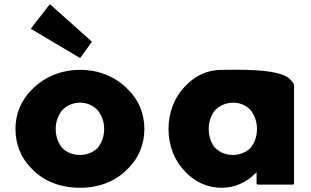

<svg xmlns="http://www.w3.org/2000/svg" viewBox="-20 -865 1470 907"><path d="M126 -72 133 -65C186 -10 264 22 359 22C450 22 527 -10 581 -65L589 -73C635 -120 662 -183 662 -256C662 -329 635 -391 589 -438L581 -446C526 -502 447 -535 359 -535C269 -535 191 -502 135 -446L134 -445L127 -438C81 -391 53 -329 53 -256C53 -183 80 -119 126 -72ZM275 -346C296 -367 326 -380 358 -380C389 -380 418 -368 440 -346C459 -324 472 -293 472 -256C472 -221 461 -190 441 -166C421 -146 391 -133 358 -133C324 -133 295 -145 274 -166C256 -188 243 -219 243 -256C243 -292 256 -323 275 -346ZM216 -845 213 -842 126 -730 129 -727 358 -591 362 -595 414 -668 410 -672ZM410 -672Z M997 -346H998C1019 -367 1049 -380 1081 -380C1112 -380 1140 -369 1162 -347C1181 -324 1194 -293 1194 -256C1194 -221 1183 -190 1163 -166C1143 -146 1113 -133 1081 -133C1047 -133 1018 -145 997 -166H996C978 -188 966 -219 966 -256C966 -292 978 -323 997 -346ZM1358 -482 1350 -491C1298 -544 1087 -535 1028 -535C961 -535 906 -509 862 -465L854 -457C805 -407 776 -335 776 -256C776 -177 805 -105 853 -56L860 -49C903 -5 960 22 1028 22C1091 22 1145 -5 1183 -43L1192 -51V3L1196 7H1365L1369 3V-458C1369 -468 1365 -475 1358 -482Z"/></svg>

Font: Hussar Woodtype
Style: Bd
Weight: 900
Foundry: Cannot Into Space Fonts
Version: Version 1.07